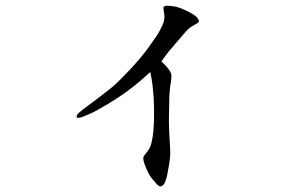

<svg xmlns="http://www.w3.org/2000/svg" viewBox="-20 -645 1040 672"><path d="M545 -430Q563 -413 571.5 -401Q580 -389 580 -380Q580 -371 578 -357Q575 -343 573.5 -321Q572 -299 572 -267Q570 -214 573 -167.5Q576 -121 576 -111Q576 -94 572 -70.5Q568 -47 565.5 -34Q563 -21 558 -8.5Q553 4 544 7Q535 10 519 -12Q508 -23 500 -38Q492 -53 486 -70.5Q480 -88 482 -95Q483 -99 492.5 -110.5Q502 -122 506 -131.5Q510 -141 514 -164.5Q518 -188 519 -224Q520 -260 518 -301Q516 -326 514 -346L510 -372L506 -393Q488 -377 473 -363.5Q458 -350 425.5 -326Q393 -302 354 -279Q315 -256 304 -251Q293 -246 278 -239.5Q263 -233 256 -232.5Q249 -232 248.5 -234.5Q248 -237 249 -241Q251 -246 257 -251Q263 -256 273 -264L304 -287Q356 -326 376 -343Q396 -360 434.5 -401Q473 -442 501 -480.5Q529 -519 539 -537.5Q549 -556 552.5 -567Q556 -578 555.5 -587Q555 -596 553 -607.5Q551 -619 553.5 -621.5Q556 -624 563 -625Q572 -625 587 -623Q602 -621 621.5 -612.5Q641 -604 654 -596Q667 -588 672 -581Q677 -574 676 -569Q674 -565 661 -558Q648 -551 642 -546Q636 -541 627 -530.5Q618 -520 592.5 -490.5Q567 -461 560 -451L545 -430Z"/></svg>

Font: ChillKai
Style: Regular
Weight: 400
Designer: ChillType
Foundry: 寒蝉字型
Version: Version 2.000